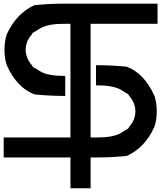

<svg xmlns="http://www.w3.org/2000/svg" viewBox="-20 -853 896 1040"><path d="M666.7 -346.7Q635.8 -366.7 621.7 -373.3Q607.5 -380 577.9 -385.4Q548.3 -390.8 500 -390.8V-500Q585 -500 666.7 -491.7Q762.5 -455 816.7 -333.3Q829.2 -295.8 829.2 -250Q829.2 -204.2 816.7 -166.7Q765 -52.5 666.7 -8.3Q585 0 500 0H470.8V166.7H361.7V0H0V-108.3H361.7V-724.2H333.3Q285 -724.2 255.4 -718.8Q225.8 -713.3 211.7 -706.7Q197.5 -700 166.7 -680V-680.8Q155 -675 152.5 -666.7Q119.2 -629.2 119.2 -583.3Q119.2 -537.5 152.5 -500Q155.8 -490.8 166.7 -485V-485.8Q197.5 -465.8 211.7 -459.2Q225.8 -452.5 255.4 -447.1Q285 -441.7 333.3 -441.7V-333.3Q248.3 -333.3 166.7 -341.7Q70.8 -378.3 16.7 -500Q4.2 -537.5 4.2 -583.3Q4.2 -629.2 16.7 -666.7Q68.3 -780.8 166.7 -825Q248.3 -833.3 333.3 -833.3H833.3V-724.2H470.8V-108.3H500Q548.3 -108.3 577.9 -113.8Q607.5 -119.2 621.7 -125.8Q635.8 -132.5 666.7 -152.5V-151.7Q676.7 -156.7 680 -166.7Q713.3 -204.2 713.3 -250Q713.3 -295.8 680 -333.3Q676.7 -342.5 666.7 -347.5Z"/></svg>

Font: 0xA000
Style: Bold
Weight: 700
Version: Version 0.1